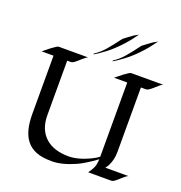

<svg xmlns="http://www.w3.org/2000/svg" viewBox="-166 -1097 1176 1250"><g transform="rotate(20 422.0 -471.5)"><path d="M843.8 -703.1Q833.5 -700.2 821.3 -689.5Q809.1 -678.7 795.9 -667Q762.7 -636.7 748.5 -636.7H712.4V-189.9Q712.4 -136.2 690.4 -92.8Q683.1 -77.6 672.9 -66.9H834Q822.3 -63.5 798.1 -41.3Q773.9 -19 761.5 -9.8Q749 -0.5 738.8 -0.5H578.6Q607.9 -41.5 612.5 -64.5Q617.2 -87.4 617.7 -105Q540 -48.8 491.7 -27.3Q400.9 13.2 331.5 13.2Q262.2 13.2 220.7 -3.9Q179.2 -21 154.3 -52.7Q106.9 -112.3 106.9 -231.4V-636.7H24.4Q30.3 -641.1 43.5 -652.1Q56.6 -663.1 71.8 -674.8Q109.4 -703.1 119.1 -703.1H322.8Q311 -699.7 286.9 -677.5Q262.7 -655.3 250.2 -646Q237.8 -636.7 227.5 -636.7H201.7V-259.3Q201.7 -159.7 262.2 -105.5Q320.3 -54.2 421.4 -54.2Q490.2 -54.2 575.2 -96.7Q599.6 -108.9 617.7 -122.6V-636.7H525.9Q531.7 -641.1 545.2 -652.1Q558.6 -663.1 573.7 -674.8Q611.3 -703.1 621.1 -703.1ZM480.5 -733.4V-739.3Q519 -764.6 547.4 -797.4Q581.5 -836.9 623 -893.1Q623.5 -894 650.9 -914.1Q678.2 -934.1 681.2 -936.3Q684.1 -938.5 690.4 -941.9Q696.8 -945.3 702.6 -948.7Q708.5 -952.1 715.3 -956.1Q702.1 -939 687.7 -919.2Q673.3 -899.4 649.9 -873.5Q598.6 -816.9 551.5 -781.7Q504.4 -746.6 480.5 -733.4ZM348.6 -733.4V-739.3Q387.2 -764.6 415.5 -797.4Q449.7 -836.9 491.2 -893.1Q491.7 -894 519 -914.1Q546.4 -934.1 549.3 -936.3Q552.2 -938.5 558.6 -941.9Q564.9 -945.3 570.8 -948.7Q576.7 -952.1 583.5 -956.1Q570.3 -939 555.9 -919.2Q541.5 -899.4 518.1 -873.5Q466.8 -816.9 419.7 -781.7Q372.6 -746.6 348.6 -733.4Z"/></g></svg>

Font: Fondamento
Style: Regular
Weight: 400
Version: Version 1.000